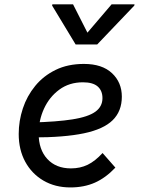

<svg xmlns="http://www.w3.org/2000/svg" viewBox="-20 -826 640 862"><path d="M296 15.5Q227.5 15.5 175 -15.2Q122.5 -46 93.2 -100Q64 -154 64 -224.5Q64 -283 82.5 -339Q101 -395 138 -440.2Q175 -485.5 229.8 -512.2Q284.5 -539 357 -539Q438.5 -539 482.8 -497.5Q527 -456 527 -392Q527 -327 486 -286.5Q445 -246 356.8 -227.5Q268.5 -209 126.5 -209L120 -276Q236 -279 306.2 -290.2Q376.5 -301.5 408.2 -324.5Q440 -347.5 440 -385.5Q440 -419 418.5 -437.8Q397 -456.5 352.5 -456.5Q291 -456.5 246.2 -423.5Q201.5 -390.5 177.5 -338Q153.5 -285.5 153.5 -226.5Q153.5 -154.5 192.5 -112.2Q231.5 -70 298.5 -70Q340 -70 373.5 -86.2Q407 -102.5 440.5 -139L498 -73.5Q454.5 -27.5 406 -6Q357.5 15.5 296 15.5ZM319.5 -626.5 214 -801 215 -806.5H308L379 -666.5H361.5L481 -806.5H584L583 -801L416.5 -626.5Z"/></svg>

Font: Google Sans Code
Style: Italic
Weight: 400
Italic angle: -10°
Monospace: yes
Designer: Google Sans Code Authors
Foundry: Google LLC
Version: Version 6.000